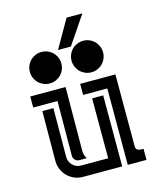

<svg xmlns="http://www.w3.org/2000/svg" viewBox="-114 -843 768 925"><g transform="rotate(-15 270.0 -381.0)"><path d="M132.3 -356.9Q132.3 -295.9 131.6 -235.1Q130.9 -174.3 130.9 -113.3Q130.9 -101.1 135.5 -90.6Q140.1 -80.1 147.9 -72.3Q155.8 -64.5 166.3 -59.8Q176.8 -55.2 189 -55.2H324.7V-354H379.9V0H184.1Q161.6 0 141.8 -8.5Q122.1 -17.1 107.4 -31.7Q92.8 -46.4 84.2 -66.2Q75.7 -85.9 75.7 -108.4Q75.7 -170.9 76.4 -232.7Q77.1 -294.4 77.1 -356.9ZM462.9 -436.5V-76.7Q462.9 -68.4 466.6 -64Q470.2 -59.6 475.8 -57.6Q481.4 -55.7 488.3 -55.4Q495.1 -55.2 501 -55.2V0H407.7V-381.3H287.1V-436.5ZM213.4 -120.6Q213.4 -100.1 225.6 -82.5H187.5Q175.3 -82.5 167 -91.3Q158.7 -100.1 158.7 -111.8Q158.7 -180.2 159.4 -248.3Q160.2 -316.4 160.2 -384.8H39.1V-439.9H215.3ZM146.5 -633.3Q162.6 -633.3 177 -627.2Q191.4 -621.1 202.1 -610.4Q212.9 -599.6 219 -585.2Q225.1 -570.8 225.1 -554.7Q225.1 -538.6 219 -524.2Q212.9 -509.8 202.1 -499Q191.4 -488.3 177 -482.2Q162.6 -476.1 146.5 -476.1Q130.4 -476.1 116 -482.2Q101.6 -488.3 90.8 -499Q80.1 -509.8 74 -524.2Q67.9 -538.6 67.9 -554.7Q67.9 -570.8 74 -585.2Q80.1 -599.6 90.8 -610.4Q101.6 -621.1 116 -627.2Q130.4 -633.3 146.5 -633.3ZM354.5 -633.3Q370.6 -633.3 385 -627.2Q399.4 -621.1 410.2 -610.4Q420.9 -599.6 427 -585.2Q433.1 -570.8 433.1 -554.7Q433.1 -538.6 427 -524.2Q420.9 -509.8 410.2 -499Q399.4 -488.3 385 -482.2Q370.6 -476.1 354.5 -476.1Q338.4 -476.1 324 -482.2Q309.6 -488.3 298.8 -499Q288.1 -509.8 282 -524.2Q275.9 -538.6 275.9 -554.7Q275.9 -570.8 282 -585.2Q288.1 -599.6 298.8 -610.4Q309.6 -621.1 324 -627.2Q338.4 -633.3 354.5 -633.3ZM385.3 -761.7 290.5 -621.6H226.1L306.6 -761.7Z"/></g></svg>

Font: Isar CAT
Style: Regular
Weight: 400
Designer: Digitized by Peter Wiegel
Foundry: CAT-Fonts, Peter Wiegel
Version: Version 1.000; ttfautohint (v1.3)